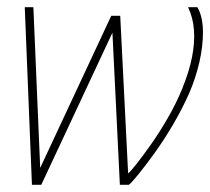

<svg xmlns="http://www.w3.org/2000/svg" viewBox="-20 -515 586 535"><path d="M314 0 291 -471H315L337 -32Q342 -35 359.5 -57Q377 -79 401 -113Q425 -147 448 -187Q471 -227 487 -266Q507 -315 515 -355.5Q523 -396 520.5 -431Q518 -466 504 -495H530Q545 -469 545.5 -428Q546 -387 535.5 -341.5Q525 -296 507 -255Q488 -212 462.5 -168.5Q437 -125 411 -89Q385 -53 365.5 -29Q346 -5 339 0ZM69 0 49 -495H73L94 0ZM70 0 290 -471 312 -464 95 0Z"/></svg>

Font: Alumni Sans Thin
Style: Italic
Weight: 100
Italic angle: -8°
Designer: Robert E. Leuschke
Foundry: Robert E. Leuschke
Version: Version 1.016